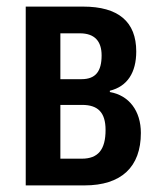

<svg xmlns="http://www.w3.org/2000/svg" viewBox="-20 -562 482 582"><path d="M393 -406C393 -496 339 -542 232 -542H58V0H236C348 0 407 -56 407 -159C407 -226 371 -273 313 -283V-287C366 -300 393 -342 393 -406ZM288 -394C288 -346 270 -322 227 -322H163V-461H222C267 -461 288 -437 288 -394ZM300 -168C300 -108 277 -81 228 -81H163V-244H229C276 -244 300 -222 300 -168Z"/></svg>

Font: Noto Sans Display Condensed Medium
Style: Regular
Weight: 500
Width: 3
Designer: Monotype Design Team
Foundry: Monotype Imaging Inc.
Version: Version 1.900